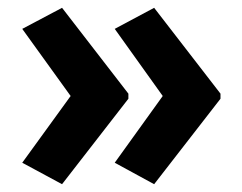

<svg xmlns="http://www.w3.org/2000/svg" viewBox="-20 -520 621 492"><path d="M545 -267 375 -48 274 -103 397 -274 274 -446 375 -500 545 -280ZM309 -267 139 -48 37 -103 161 -274 37 -446 139 -500 309 -280Z"/></svg>

Font: Noto Sans Gurmukhi UI SemiCondensed
Style: Bold
Weight: 700
Width: 4
Designer: Jelle Bosma - Monotype Design Team
Foundry: Monotype Imaging Inc.
Version: Version 2.004; ttfautohint (v1.8.4.7-5d5b)